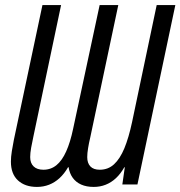

<svg xmlns="http://www.w3.org/2000/svg" viewBox="-20 -734 718 764"><path d="M127 9.8Q79.6 9.8 51.5 -16.1Q23.4 -42 23.4 -90.8Q23.4 -109.4 27.1 -132.6Q30.8 -155.8 35.2 -177.7L148.9 -713.9H223.1L112.8 -190.4Q107.9 -168.5 104 -146.5Q100.1 -124.5 100.1 -108.9Q100.1 -85 113.8 -71.8Q127.4 -58.6 152.8 -58.6Q182.6 -58.6 204.8 -76.9Q227.1 -95.2 243.4 -131.6Q259.8 -168 271 -221.7L376.5 -713.9H450.7L338.9 -186Q334 -166 330.6 -145Q327.1 -124 327.1 -108.9Q327.1 -85 339.6 -71.8Q352.1 -58.6 377 -58.6Q410.2 -58.6 433.8 -80.3Q457.5 -102.1 474.9 -144Q492.2 -186 505.4 -247.6L603.5 -713.9H677.7L526.9 0H466.8L476.6 -68.4H474.6Q460.4 -43 441.7 -25.4Q422.9 -7.8 400.6 1Q378.4 9.8 353 9.8Q324.2 9.8 303.2 0.5Q282.2 -8.8 269.5 -26.4Q256.8 -43.9 252.9 -68.8H251Q235.8 -42.5 216.8 -25.1Q197.8 -7.8 175.3 1Q152.8 9.8 127 9.8Z"/></svg>

Font: Open Sans Condensed
Style: Italic
Weight: 400
Width: 3
Italic angle: -12°
Designer: Monotype Design Team
Foundry: Monotype Imaging Inc.
Version: Version 3.000